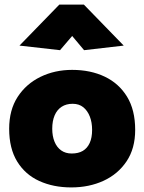

<svg xmlns="http://www.w3.org/2000/svg" viewBox="-20 -807 630 838"><path d="M291 11Q213 11 151.5 -17Q90 -45 55 -102Q20 -159 20 -245Q20 -327 57 -384Q94 -441 156.5 -471.5Q219 -502 295 -502Q375 -502 437 -472.5Q499 -443 534.5 -385Q570 -327 570 -240Q570 -159 532.5 -103Q495 -47 432 -18Q369 11 291 11ZM293 -137Q322 -137 341.5 -148.5Q361 -160 371.5 -183Q382 -206 382 -240Q382 -273 372 -298.5Q362 -324 343.5 -339Q325 -354 297 -354Q269 -354 249 -341Q229 -328 218.5 -303.5Q208 -279 208 -245Q208 -213 218 -188.5Q228 -164 247 -150.5Q266 -137 293 -137ZM295 -650 347 -588 520 -608 346 -787H239L65 -608L242 -588Z"/></svg>

Font: Catamaran Thin Black
Style: Regular
Weight: 900
Version: Version 2.000